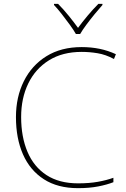

<svg xmlns="http://www.w3.org/2000/svg" viewBox="-20 -969 654 999"><path d="M386 10Q280 10 208 -36.5Q136 -83 99.5 -166Q63 -249 63 -360Q63 -464 104 -546.5Q145 -629 221.5 -676.5Q298 -724 405 -724Q454 -724 498 -715Q542 -706 583 -687L573 -662Q530 -685 488 -692Q446 -699 405 -699Q305 -699 234.5 -655Q164 -611 127 -534.5Q90 -458 90 -360Q90 -257 123 -179Q156 -101 222 -58Q288 -15 386 -15Q444 -15 489 -23Q534 -31 570 -44V-21Q537 -8 491 1Q445 10 386 10ZM375 -792Q363 -813 343 -840.5Q323 -868 301.5 -895.5Q280 -923 261 -943V-949H282Q310 -921 337.5 -887Q365 -853 386 -824Q407 -853 435.5 -887Q464 -921 492 -949H513V-943Q495 -923 472.5 -895.5Q450 -868 429.5 -840.5Q409 -813 397 -792Z"/></svg>

Font: Noto Sans Symbols Thin
Style: Regular
Weight: 250
Version: Version 2.002